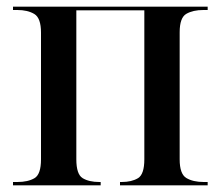

<svg xmlns="http://www.w3.org/2000/svg" viewBox="-20 -556 662 576"><path d="M19 0V-10H32Q64 -10 83.5 -21.5Q103 -33 103 -78V-458Q103 -502 83 -514Q63 -526 32 -526H19V-536H603V-526H590Q559 -526 539 -514.5Q519 -503 519 -459V-78Q519 -34 539 -22Q559 -10 591 -10H603V0H340V-10H345Q375 -10 394 -21.5Q413 -33 413 -78V-525H209V-78Q209 -33 228 -21.5Q247 -10 278 -10H282V0Z"/></svg>

Font: Noto Serif Display SemiCondensed Medium
Style: Regular
Weight: 500
Width: 4
Designer: Monotype Design Team
Foundry: Monotype Imaging Inc.
Version: Version 2.009